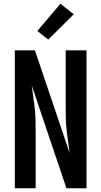

<svg xmlns="http://www.w3.org/2000/svg" viewBox="-20 -1003 540 1023"><path d="M170 0H59V-735H166L303 -330L351 -187Q347 -218 342.5 -250Q338 -282 334.5 -313.5Q331 -345 330.5 -377Q330 -409 330 -441V-735H441V0H334L149 -548Q153 -517 157.5 -485Q162 -453 165.5 -421.5Q169 -390 169.5 -358Q170 -326 170 -294ZM237 -792 179 -838 302 -983 373 -927Z"/></svg>

Font: Iosevka Custom
Style: Bold
Weight: 700
Monospace: yes
Designer: Belleve Invis
Foundry: Belleve Invis
Version: Version 30.3.3; ttfautohint (v1.8.3)